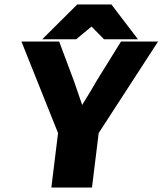

<svg xmlns="http://www.w3.org/2000/svg" viewBox="-20 -840 728 860"><path d="M392 0 422 -244 688 -654H522L411 -475C391 -439 370 -406 348 -370C336 -404 324 -439 312 -475L245 -654H76L240 -244L210 0ZM390 -721 446 -664H598L479 -820H326L169 -664H321Z"/></svg>

Font: Falling Sky
Style: ExBdObl
Weight: 400
Designer: Paul D. Hunt
Foundry: Adobe Systems Incorporated
Version: Version 1.02